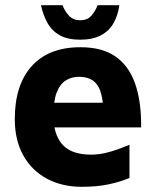

<svg xmlns="http://www.w3.org/2000/svg" viewBox="-20 -705 602 740"><path d="M295 15Q219 15 160.5 -16.5Q102 -48 69.5 -106.5Q37 -165 37 -246Q37 -378 102.5 -450.5Q168 -523 290 -523Q374 -523 425.5 -487Q477 -451 501 -382Q525 -313 524 -214H139L123 -309H401L379 -262Q378 -343 356 -376Q334 -409 284 -409Q256 -409 233.5 -395Q211 -381 198.5 -348.5Q186 -316 186 -259Q186 -187 220.5 -148Q255 -109 331 -109Q359 -109 386.5 -115.5Q414 -122 438 -131Q462 -140 479 -147V-19Q443 -4 398.5 5.5Q354 15 295 15ZM289 -552Q241 -552 210.5 -569Q180 -586 163 -616.5Q146 -647 138 -685H221Q228 -665 244.5 -646Q261 -627 289 -627Q318 -627 333.5 -646Q349 -665 356 -685H440Q435 -647 418 -616.5Q401 -586 369 -569Q337 -552 289 -552Z"/></svg>

Font: Maven Pro
Style: Bold
Weight: 700
Designer: Joe Prince
Foundry: Joe Prince
Version: Version 2.103